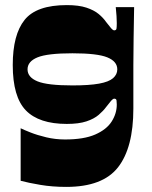

<svg xmlns="http://www.w3.org/2000/svg" viewBox="-20 -528 596 753"><path d="M240 205Q185 205 138 197Q91 189 61 181V-25Q73 -19 99.5 -8.5Q126 2 161.5 10.5Q197 19 235 19Q309 19 353.5 -0.5Q398 -20 418 -51.5Q438 -83 438 -118Q438 -127 437 -134Q436 -141 428 -141Q423 -141 416 -133Q409 -125 396 -108Q385 -93 367 -77.5Q349 -62 319 -52Q289 -42 242 -42Q133 -42 81.5 -95Q30 -148 30 -273Q30 -392 76.5 -450Q123 -508 242 -508Q289 -508 319 -498Q349 -488 367 -473Q385 -458 396 -442Q409 -425 416 -417Q423 -409 428 -409Q436 -409 437 -416.5Q438 -424 438 -437Q438 -448 437 -465Q436 -482 434 -500H506Q505 -436 504 -378.5Q503 -321 503 -272.5Q503 -224 503 -187Q503 -168 503 -152Q503 -136 503 -123.5Q503 -111 503 -102Q503 51 443 128Q383 205 240 205ZM264 -193Q330 -193 368.5 -200Q407 -207 423.5 -221.5Q440 -236 440 -256Q440 -287 401 -303Q362 -319 264 -319Q166 -319 127 -303Q88 -287 88 -256Q88 -225 127 -209Q166 -193 264 -193Z"/></svg>

Font: Ojuju ExtraLight ExtraBold
Style: Regular
Weight: 800
Version: Version 1.000